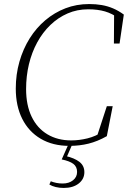

<svg xmlns="http://www.w3.org/2000/svg" viewBox="-20 -707 632 949"><path d="M323 14Q241 14 181.5 -21Q122 -56 90 -119.5Q58 -183 58 -269Q58 -339 76 -402Q94 -465 126.5 -517Q159 -569 204 -607Q249 -645 303.5 -666Q358 -687 421 -687Q454 -687 483 -682Q512 -677 539 -665.5Q566 -654 592 -635L571 -492H543L544 -642L567 -616Q535 -640 499 -650.5Q463 -661 416 -661Q361 -661 314 -640.5Q267 -620 229 -583.5Q191 -547 164 -497.5Q137 -448 123 -389.5Q109 -331 109 -267Q109 -187 136.5 -130Q164 -73 214.5 -43Q265 -13 332 -13Q371 -13 412 -23Q453 -33 491 -58L458 -29L508 -182H537L508 -34Q462 -8 417.5 3Q373 14 323 14ZM285 81 321 0H340L307 76L304 64Q348 74 372.5 93Q397 112 397 144Q397 178 369 200Q341 222 295 222Q274 222 255.5 217.5Q237 213 224 205L231 189Q244 194 258.5 197Q273 200 290 200Q321 200 341 184Q361 168 361 143Q361 117 342.5 103Q324 89 285 81Z"/></svg>

Font: Source Serif 4 36pt Light
Style: Italic
Weight: 300
Italic angle: -12°
Designer: Frank Grießhammer
Foundry: Adobe Systems Incorporated
Version: Version 4.004;hotconv 1.0.116;makeotfexe 2.5.65601